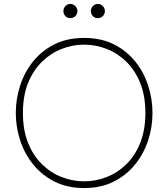

<svg xmlns="http://www.w3.org/2000/svg" viewBox="-20 -942 852 972"><path d="M406 10Q321 10 256.5 -22.5Q192 -55 148 -109.5Q104 -164 82 -231.5Q60 -299 60 -370Q60 -441 82 -509Q104 -577 148 -631.5Q192 -686 256.5 -718Q321 -750 406 -750Q491 -750 555.5 -718Q620 -686 664 -631.5Q708 -577 730 -509Q752 -441 752 -370Q752 -299 730 -231.5Q708 -164 664 -109.5Q620 -55 555.5 -22.5Q491 10 406 10ZM406 -24Q464 -24 519.5 -45.5Q575 -67 619.5 -110.5Q664 -154 690 -219Q716 -284 716 -370Q716 -457 690 -521.5Q664 -586 619.5 -629.5Q575 -673 519.5 -694.5Q464 -716 406 -716Q348 -716 292.5 -694.5Q237 -673 192.5 -629.5Q148 -586 122 -521.5Q96 -457 96 -370Q96 -284 122 -219Q148 -154 192.5 -110.5Q237 -67 292.5 -45.5Q348 -24 406 -24ZM475 -850Q460 -850 450 -860.5Q440 -871 440 -886Q440 -900 450 -911Q460 -922 475 -922Q490 -922 500.5 -911Q511 -900 511 -886Q511 -871 500.5 -860.5Q490 -850 475 -850ZM336 -850Q321 -850 311 -860.5Q301 -871 301 -886Q301 -900 311 -911Q321 -922 336 -922Q351 -922 361.5 -911Q372 -900 372 -886Q372 -871 361.5 -860.5Q351 -850 336 -850Z"/></svg>

Font: Be Vietnam Pro Variable Thin
Style: Regular
Weight: 100
Designer: Lam Bao, Tony Le, Vietanh Nguyen
Foundry: Yellow Type Foundry
Version: Version 1.002